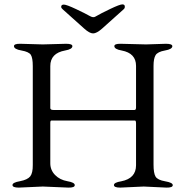

<svg xmlns="http://www.w3.org/2000/svg" viewBox="-20 -853 850 878"><path d="M259.8 -821.8Q259.8 -832 272 -832Q284.2 -832 328.6 -811Q373 -790 389.6 -780.3Q406.2 -770.5 416 -776.9Q439.9 -791 483.9 -812Q527.8 -833 539.6 -833Q551.3 -833 550.8 -821.8Q550.8 -814.9 544.9 -810.1L446.8 -722.2Q421.9 -700.2 405.8 -700.2Q389.6 -700.2 365.2 -722.2L267.1 -810.1Q259.8 -815.9 259.8 -821.8ZM682.1 -551.8V-100.1Q682.1 -61 691.4 -45.4Q700.7 -29.8 735.4 -23.9Q770 -18.1 770 -6.3Q770 5.4 741.2 4.9L637.2 0L529.8 4.9Q501 4.9 501 -6.8Q501 -18.6 534.2 -23.9Q602.1 -37.1 602.1 -97.2V-287.1Q602.1 -302.2 597.2 -301.8H214.8Q210 -301.8 210 -291V-106Q210 -75.2 231.9 -52.7Q253.9 -30.3 288.1 -24.4Q322.3 -18.6 321.8 -6.3Q321.8 5.4 293 4.9L175.8 0L65.9 4.9Q37.1 4.9 37.1 -6.8Q37.1 -18.6 71.3 -24.4Q105.5 -30.8 118.2 -46.4Q130.4 -62 129.9 -99.1V-550.8Q129.9 -587.9 121.1 -602.1Q112.3 -616.2 78.1 -622.1Q43.9 -627.9 43.9 -642.1Q43.9 -653.3 73.2 -652.8L175.8 -649.9L282.2 -652.8Q311 -652.8 311 -642.1Q311 -627.9 277.8 -622.1Q210 -609.9 210 -550.8V-358.9Q210 -350.1 224.1 -350.1H595.2Q602.1 -350.1 602.1 -361.8V-551.8Q602.1 -609.9 536.1 -622.1Q502.9 -627.9 502.9 -642.1Q502.9 -653.3 532.2 -652.8L647.9 -649.9L738.8 -652.8Q767.6 -652.8 768.1 -642.1Q768.1 -627.9 734.4 -622.1Q700.7 -616.2 691.4 -600.6Q682.1 -585 682.1 -551.8Z"/></svg>

Font: EBGaramond
Style: Regular
Weight: 400
Version: Version 000.012g